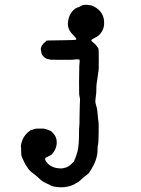

<svg xmlns="http://www.w3.org/2000/svg" viewBox="-20 -598 587 799"><path d="M313 -571 323 -576Q323 -578 339.5 -578Q356 -578 371 -571Q410 -550 413 -511Q416 -478 396 -456Q389 -448 382 -444.5Q375 -441 371.5 -439Q368 -437 363 -434Q358 -431 361.5 -427Q365 -423 371 -418.5Q377 -414 377 -413.5Q377 -413 379.5 -410Q382 -407 384 -404.5Q386 -402 387.5 -399.5Q389 -397 390 -395Q391 -393 391 -348Q391 -303 390 -301.5Q389 -300 388 -290.5Q387 -281 386 -276.5Q385 -272 384.5 -265Q384 -258 382.5 -252Q381 -246 381 -228.5Q381 -211 379.5 -203Q378 -195 378 -191Q378 -187 377 -181Q376 -171 380 -159.5Q384 -148 385 -136.5Q386 -125 386.5 -120.5Q387 -116 388 -105.5Q389 -95 390 -90Q391 -85 390.5 -44Q390 -3 388 3.5Q386 10 386 22Q387 67 355 114Q350 123 347 125Q344 127 342 129Q340 131 333 136Q326 141 317.5 149.5Q309 158 301 162Q293 166 290 168.5Q287 171 272 176Q247 183 225.5 181Q204 179 199 177Q194 175 193 175Q192 175 192 174.5Q192 174 184 170Q158 159 146 147.5Q134 136 124 128Q104 114 97.5 104Q91 94 88 90Q85 86 81.5 78Q78 70 74 62Q70 54 69 48Q68 42 68 28.5Q68 15 67 14Q66 13 68 2Q76 -35 106 -55Q109 -58 110 -57Q111 -56 114.5 -58Q118 -60 120.5 -60.5Q123 -61 126 -62Q129 -63 147 -63Q165 -63 166 -62Q167 -61 171 -60.5Q175 -60 181 -57Q187 -54 188.5 -54.5Q190 -55 200 -45Q216 -28 216 -8Q217 22 194 46Q174 56 171 58Q162 65 179 83Q199 102 231 103Q240 103 241 102.5Q242 102 252.5 99.5Q263 97 276 85.5Q289 74 289 71.5Q289 69 291.5 64.5Q294 60 294.5 57Q295 54 299 44Q308 20 308.5 -25.5Q309 -71 310 -73.5Q311 -76 311 -110L312 -160L313 -182Q313 -189 312 -191Q311 -193 310.5 -199Q310 -205 309.5 -205Q309 -205 309 -257L310 -323Q310 -323 310.5 -329Q311 -335 311.5 -342.5Q312 -350 309.5 -350.5Q307 -351 299 -351Q291 -351 289 -350Q287 -349 240.5 -349Q194 -349 192 -349.5Q190 -350 180 -352Q170 -354 163 -361Q156 -368 156.5 -368Q157 -368 155 -371Q153 -374 152 -380Q151 -386 150 -391Q149 -396 151.5 -401.5Q154 -407 154 -408L161 -417L171 -426Q171 -429 178.5 -429.5Q186 -430 239 -430.5Q292 -431 295.5 -432.5Q299 -434 297.5 -437Q296 -440 285 -452Q259 -477 263 -506Q267 -543 293 -562L294 -563Q294 -562 299 -565Q304 -568 304.5 -567.5Q305 -567 307 -568Q313 -571 313 -571Z"/></svg>

Font: Jackwrite
Style: Regular
Weight: 400
Version: Version 1.0d1e1